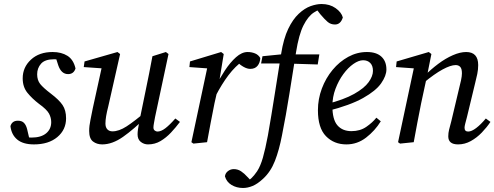

<svg xmlns="http://www.w3.org/2000/svg" viewBox="-20 -708 2462 956"><path d="M130 -1 92 -31Q107 -27 116 -25Q125 -23 137 -23Q184 -23 209.5 -44Q235 -65 235 -100Q235 -122 224 -142.5Q213 -163 174 -191Q140 -217 116.5 -246Q93 -275 93 -318Q93 -373 134 -411Q175 -449 242 -449Q286 -449 316 -430Q346 -411 356 -367Q347 -339 319 -339Q285 -339 270 -383L253 -436L284 -409Q277 -411 269 -412Q261 -413 250 -413Q204 -413 184.5 -391Q165 -369 165 -338Q165 -309 180 -290Q195 -271 233 -242Q274 -211 291.5 -185Q309 -159 309 -119Q309 -62 265.5 -25.5Q222 11 149 11Q95 11 66 -13Q37 -37 32 -80Q40 -107 69 -107Q89 -107 99.5 -96Q110 -85 115 -65Z M489 11Q462 11 443 -3.5Q424 -18 424 -56Q424 -81 430.5 -111.5Q437 -142 442 -169L490 -388L498 -367L397 -374L401 -402L565 -449L578 -439L519 -178Q512 -151 508.5 -130Q505 -109 505 -93Q505 -74 514.5 -64Q524 -54 540 -54Q572 -54 610 -78.5Q648 -103 712 -157L713 -130Q646 -64 592.5 -26.5Q539 11 489 11ZM717 11Q697 11 681 -1.5Q665 -14 665 -39Q665 -50 667 -64Q669 -78 674 -105L705 -256Q714 -299 722.5 -342Q731 -385 739 -428L806 -449L819 -439L752 -125Q749 -108 746.5 -94.5Q744 -81 744 -73Q744 -63 750.5 -58Q757 -53 764 -53Q782 -53 803.5 -69.5Q825 -86 853 -118L876 -101Q855 -73 831 -47.5Q807 -22 779 -5.5Q751 11 717 11Z M1054 -231 1053 -276Q1074 -318 1100 -357.5Q1126 -397 1155 -423Q1184 -449 1213 -449Q1233 -449 1250 -442Q1267 -435 1276 -419Q1275 -396 1262.5 -380.5Q1250 -365 1226 -365Q1211 -365 1193 -375Q1175 -385 1159 -401L1148 -412L1194 -409Q1151 -378 1117.5 -333.5Q1084 -289 1054 -231ZM933 0 1014 -380 1034 -366 923 -374 926 -402 1081 -449 1094 -439 1071 -299 1068 -282 1048 -194Q1038 -145 1029 -97Q1020 -49 1011 0L943 7Z M1581 -688Q1622 -688 1651 -667.5Q1680 -647 1687 -621Q1676 -586 1648 -586Q1627 -586 1612 -598.5Q1597 -611 1575 -637L1549 -671L1601 -670Q1571 -664 1542.5 -645.5Q1514 -627 1491 -581.5Q1468 -536 1454 -448Q1438 -348 1421 -241Q1404 -134 1384 -34Q1370 39 1349 93Q1328 147 1290 182Q1262 208 1237.5 218Q1213 228 1190 228Q1158 228 1133 213Q1108 198 1100 170Q1102 154 1115 144Q1128 134 1144 134Q1164 134 1180.5 145Q1197 156 1212 173L1235 197L1204 200Q1218 192 1231.5 179.5Q1245 167 1260 145Q1277 119 1289 77Q1301 35 1314 -34Q1332 -137 1347.5 -236Q1363 -335 1380 -441Q1392 -516 1415 -564Q1438 -612 1467.5 -639.5Q1497 -667 1526.5 -677.5Q1556 -688 1581 -688ZM1280 -392 1287 -428 1407 -440V-437H1570L1562 -387L1399 -392Z M1705 11Q1643 11 1603 -30Q1563 -71 1563 -159Q1563 -215 1582.5 -267Q1602 -319 1636 -360Q1670 -401 1714 -425Q1758 -449 1807 -449Q1854 -449 1879 -426Q1904 -403 1904 -362Q1904 -331 1878 -293.5Q1852 -256 1788 -220Q1724 -184 1610 -155L1607 -190Q1693 -212 1743.5 -240.5Q1794 -269 1815.5 -299Q1837 -329 1837 -355Q1837 -381 1823.5 -394.5Q1810 -408 1788 -408Q1766 -408 1739.5 -389.5Q1713 -371 1689.5 -339Q1666 -307 1650.5 -266Q1635 -225 1635 -180Q1635 -113 1660 -84Q1685 -55 1730 -55Q1773 -55 1804 -76.5Q1835 -98 1854 -122L1876 -104Q1847 -57 1803 -23Q1759 11 1705 11Z M2212 -29Q2212 -46 2216 -62Q2220 -78 2227 -104L2265 -264Q2271 -287 2275.5 -308Q2280 -329 2280 -343Q2280 -366 2271.5 -375Q2263 -384 2249 -384Q2224 -384 2183.5 -362Q2143 -340 2090 -296L2094 -331Q2126 -363 2162 -390Q2198 -417 2234.5 -433Q2271 -449 2301 -449Q2361 -449 2361 -384Q2361 -362 2356.5 -340Q2352 -318 2346 -295L2305 -125Q2300 -106 2296.5 -92.5Q2293 -79 2293 -72Q2293 -53 2311 -53Q2328 -53 2351 -70.5Q2374 -88 2399 -118L2422 -101Q2404 -74 2379 -48Q2354 -22 2324 -5.5Q2294 11 2261 11Q2212 11 2212 -29ZM2040 0 1972 7 1962 0 2043 -380 2063 -366 1952 -374 1955 -402 2115 -449 2128 -439 2105 -324 2077 -194Q2067 -145 2058 -97Q2049 -49 2040 0Z"/></svg>

Font: Lisu Bosa
Style: Italic
Weight: 400
Italic angle: -19°
Designer: David Morse, Annie Olsen, Victor Gaultney, Frank Grießhammer (Latin)
Foundry: SIL International
Version: Version 2.000